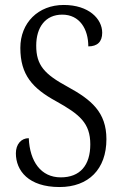

<svg xmlns="http://www.w3.org/2000/svg" viewBox="-20 -744 490 774"><path d="M220 10C337 10 409 -62 409 -183C409 -292 348 -342 253 -394C159 -445 126 -481 126 -560C126 -634 163 -685 231 -685C301 -685 336 -627 336 -557C372 -557 392 -575 392 -612C392 -668 338 -724 237 -724C134 -724 62 -652 62 -551C62 -442 111 -388 206 -336C301 -283 344 -248 344 -162C344 -78 303 -29 225 -29C145 -29 100 -93 96 -187C65 -187 44 -162 44 -126C44 -56 95 10 220 10Z"/></svg>

Font: Noto Serif Armenian Condensed Light
Style: Regular
Weight: 300
Width: 3
Designer: Monotype Design Team
Foundry: Monotype Imaging Inc.
Version: Version 2.008